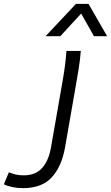

<svg xmlns="http://www.w3.org/2000/svg" viewBox="-217 -760 573 991"><path d="M103 -324Q111 -368 117 -411Q123 -454 126 -497H200Q197 -454 189 -405Q181 -356 175 -322L118 5Q100 102 49 156.5Q-2 211 -98 211Q-128 211 -154 205.5Q-180 200 -197 191L-171 129Q-137 145 -95 145Q-34 145 0 107.5Q34 70 46 2ZM336 -573H268L202 -690L94 -573H18L175 -740H240Z"/></svg>

Font: Livvic
Style: Italic
Weight: 400
Italic angle: -10°
Designer: Jacques Le Bailly, Baron von Fonthausen
Version: Version 1.001; ttfautohint (v1.8.2)